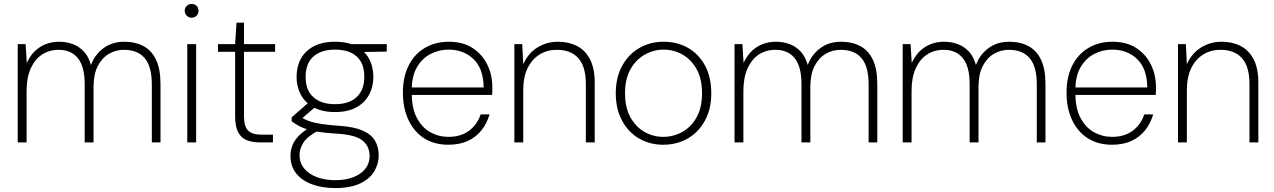

<svg xmlns="http://www.w3.org/2000/svg" viewBox="-20 -723 6469 975"><path d="M70 0V-499H110L116 -403Q140 -456 182.5 -483.5Q225 -511 281 -511Q315 -511 347 -500Q379 -489 404 -463.5Q429 -438 442 -393Q461 -445 505 -478Q549 -511 611 -511Q667 -511 708.5 -489Q750 -467 772.5 -419.5Q795 -372 795 -297V0H751V-294Q751 -385 715 -427.5Q679 -470 609 -470Q567 -470 532 -449Q497 -428 476 -386.5Q455 -345 455 -283V0H410V-296Q410 -385 375.5 -427.5Q341 -470 278 -470Q230 -470 193.5 -446Q157 -422 136 -375.5Q115 -329 115 -261V0Z M931 0V-499H976V0ZM953 -633Q939 -633 928.5 -643Q918 -653 918 -668Q918 -683 928.5 -693Q939 -703 953 -703Q968 -703 978 -693.5Q988 -684 988 -668Q988 -653 978 -643Q968 -633 953 -633Z M1298 0Q1259 0 1231 -12Q1203 -24 1188.5 -53.5Q1174 -83 1174 -133V-460H1087V-499H1174L1181 -608H1219V-499H1377V-460H1219V-134Q1219 -81 1240 -60Q1261 -39 1311 -39H1366V0Z M1682 232Q1616 232 1564.5 213Q1513 194 1484 157.5Q1455 121 1455 69Q1455 44 1463.5 19Q1472 -6 1494 -30Q1516 -54 1557 -78L1597 -60Q1540 -30 1520.5 1.5Q1501 33 1501 64Q1501 104 1524.5 132.5Q1548 161 1589 176.5Q1630 192 1682 192Q1736 192 1775 176.5Q1814 161 1835.5 133.5Q1857 106 1857 70Q1857 20 1821.5 -9Q1786 -38 1695 -44Q1639 -47 1600.5 -53Q1562 -59 1536.5 -67.5Q1511 -76 1493.5 -86Q1476 -96 1461 -107V-127L1550 -205L1593 -190L1502 -112V-132Q1514 -125 1526.5 -118Q1539 -111 1558.5 -105Q1578 -99 1612.5 -93.5Q1647 -88 1704 -84Q1778 -79 1821.5 -60Q1865 -41 1884 -9Q1903 23 1903 67Q1903 109 1880.5 147Q1858 185 1809 208.5Q1760 232 1682 232ZM1681 -154Q1616 -154 1572.5 -178Q1529 -202 1507.5 -242.5Q1486 -283 1486 -332Q1486 -384 1507.5 -424Q1529 -464 1572.5 -487.5Q1616 -511 1681 -511Q1747 -511 1790 -487.5Q1833 -464 1854.5 -424Q1876 -384 1876 -332Q1876 -283 1854.5 -242.5Q1833 -202 1790 -178Q1747 -154 1681 -154ZM1681 -194Q1754 -194 1792 -231Q1830 -268 1830 -332Q1830 -402 1791 -436.5Q1752 -471 1681 -471Q1612 -471 1572 -436.5Q1532 -402 1532 -332Q1532 -264 1572 -229Q1612 -194 1681 -194ZM1769 -458 1751 -499H1944V-461Z M2257 12Q2186 12 2134.5 -20.5Q2083 -53 2054.5 -113Q2026 -173 2026 -253Q2026 -333 2055.5 -391Q2085 -449 2138 -480Q2191 -511 2259 -511Q2332 -511 2381 -478.5Q2430 -446 2455 -394Q2480 -342 2480 -281Q2480 -271 2480 -262Q2480 -253 2479 -241H2058V-279H2436Q2435 -374 2385 -422.5Q2335 -471 2258 -471Q2209 -471 2166.5 -449Q2124 -427 2097.5 -382Q2071 -337 2071 -267V-250Q2071 -173 2097 -124Q2123 -75 2165.5 -51.5Q2208 -28 2257 -28Q2319 -28 2360.5 -58Q2402 -88 2421 -142H2466Q2453 -97 2425.5 -62Q2398 -27 2356 -7.5Q2314 12 2257 12Z M2592 0V-499H2632L2637 -397Q2663 -454 2710 -482.5Q2757 -511 2813 -511Q2868 -511 2910 -489.5Q2952 -468 2976 -422Q3000 -376 3000 -303V0H2955V-296Q2955 -385 2917 -427.5Q2879 -470 2807 -470Q2759 -470 2720.5 -446.5Q2682 -423 2659.5 -377.5Q2637 -332 2637 -265V0Z M3348 12Q3280 12 3225.5 -19.5Q3171 -51 3139 -110Q3107 -169 3107 -249Q3107 -330 3139.5 -389Q3172 -448 3227 -479.5Q3282 -511 3350 -511Q3420 -511 3474.5 -479.5Q3529 -448 3560.5 -389.5Q3592 -331 3592 -249Q3592 -169 3559.5 -110Q3527 -51 3472 -19.5Q3417 12 3348 12ZM3348 -28Q3399 -28 3444 -52.5Q3489 -77 3517 -126.5Q3545 -176 3545 -250Q3545 -323 3517.5 -372Q3490 -421 3445.5 -446Q3401 -471 3350 -471Q3300 -471 3255 -446Q3210 -421 3182 -372Q3154 -323 3154 -249Q3154 -176 3181.5 -127Q3209 -78 3253 -53Q3297 -28 3348 -28Z M3710 0V-499H3750L3756 -403Q3780 -456 3822.5 -483.5Q3865 -511 3921 -511Q3955 -511 3987 -500Q4019 -489 4044 -463.5Q4069 -438 4082 -393Q4101 -445 4145 -478Q4189 -511 4251 -511Q4307 -511 4348.5 -489Q4390 -467 4412.5 -419.5Q4435 -372 4435 -297V0H4391V-294Q4391 -385 4355 -427.5Q4319 -470 4249 -470Q4207 -470 4172 -449Q4137 -428 4116 -386.5Q4095 -345 4095 -283V0H4050V-296Q4050 -385 4015.5 -427.5Q3981 -470 3918 -470Q3870 -470 3833.5 -446Q3797 -422 3776 -375.5Q3755 -329 3755 -261V0Z M4564 0V-499H4604L4610 -403Q4634 -456 4676.5 -483.5Q4719 -511 4775 -511Q4809 -511 4841 -500Q4873 -489 4898 -463.5Q4923 -438 4936 -393Q4955 -445 4999 -478Q5043 -511 5105 -511Q5161 -511 5202.5 -489Q5244 -467 5266.5 -419.5Q5289 -372 5289 -297V0H5245V-294Q5245 -385 5209 -427.5Q5173 -470 5103 -470Q5061 -470 5026 -449Q4991 -428 4970 -386.5Q4949 -345 4949 -283V0H4904V-296Q4904 -385 4869.5 -427.5Q4835 -470 4772 -470Q4724 -470 4687.5 -446Q4651 -422 4630 -375.5Q4609 -329 4609 -261V0Z M5627 12Q5556 12 5504.5 -20.5Q5453 -53 5424.5 -113Q5396 -173 5396 -253Q5396 -333 5425.5 -391Q5455 -449 5508 -480Q5561 -511 5629 -511Q5702 -511 5751 -478.5Q5800 -446 5825 -394Q5850 -342 5850 -281Q5850 -271 5850 -262Q5850 -253 5849 -241H5428V-279H5806Q5805 -374 5755 -422.5Q5705 -471 5628 -471Q5579 -471 5536.5 -449Q5494 -427 5467.5 -382Q5441 -337 5441 -267V-250Q5441 -173 5467 -124Q5493 -75 5535.5 -51.5Q5578 -28 5627 -28Q5689 -28 5730.5 -58Q5772 -88 5791 -142H5836Q5823 -97 5795.5 -62Q5768 -27 5726 -7.5Q5684 12 5627 12Z M5962 0V-499H6002L6007 -397Q6033 -454 6080 -482.5Q6127 -511 6183 -511Q6238 -511 6280 -489.5Q6322 -468 6346 -422Q6370 -376 6370 -303V0H6325V-296Q6325 -385 6287 -427.5Q6249 -470 6177 -470Q6129 -470 6090.5 -446.5Q6052 -423 6029.5 -377.5Q6007 -332 6007 -265V0Z"/></svg>

Font: DM Sans 20pt ExtraLight
Style: Regular
Weight: 250
Version: Version 4.004;gftools[0.9.30]